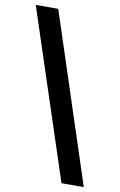

<svg xmlns="http://www.w3.org/2000/svg" viewBox="-95 -807 608 975"><g transform="rotate(10 208.5 -319.5)"><path d="M294 115 8 -754H124L409 115Z"/></g></svg>

Font: Post Grotesk Bold
Style: Bold
Weight: 700
Version: Version 1.0